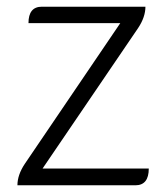

<svg xmlns="http://www.w3.org/2000/svg" viewBox="-20 -553 493 573"><path d="M32 0Q32 -31 54 -64L339 -484H65Q65 -533 105 -533H414Q414 -502 392 -469L107 -50H424Q424 0 384 0Z"/></svg>

Font: Swei Half Moon CJK SC
Style: Light
Weight: 300
Version: Version 2.071